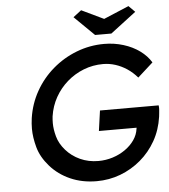

<svg xmlns="http://www.w3.org/2000/svg" viewBox="-60 -947 889 1010"><g transform="rotate(-5 385.0 -441.5)"><path d="M410 10Q334 10 271.5 -17.5Q209 -45 166 -94Q123 -143 108.5 -196Q94 -249 94 -294Q94 -321 98 -350Q109 -425 145.5 -490Q182 -555 238.5 -603.5Q295 -652 365 -679Q435 -706 511 -706Q564 -706 612.5 -691Q661 -676 698 -649Q735 -622 756 -587L675 -514Q650 -543 621 -562Q592 -581 560.5 -591Q529 -601 496 -601Q442 -601 393.5 -582Q345 -563 306 -529Q267 -495 241.5 -449.5Q216 -404 208 -350Q206 -332 206 -314Q206 -282 216.5 -243.5Q227 -205 257.5 -170Q288 -135 332 -115Q376 -95 428 -95Q467 -95 503.5 -106.5Q540 -118 570 -139Q600 -160 619 -187.5Q638 -215 642 -246L643 -252H444L459 -359H769Q770 -352 770 -345Q770 -341 769.5 -334Q769 -327 768 -317.5Q767 -308 766 -299Q756 -230 724 -173.5Q692 -117 643.5 -76Q595 -35 535.5 -12.5Q476 10 410 10ZM468 -757 363 -860 406 -893 523 -837 656 -893 689 -860 554 -757Z"/></g></svg>

Font: Lexend
Style: Italic
Weight: 400
Italic angle: -8.13011°
Designer: Bonnie Shaver-Troup, Thomas Jockin
Foundry: Lexend
Version: Version 1.007